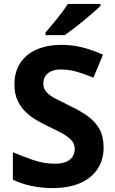

<svg xmlns="http://www.w3.org/2000/svg" viewBox="-20 -954 591 984"><path d="M511 -198Q511 -135 480 -88Q449 -41 390.5 -15.5Q332 10 248 10Q211 10 175.5 5Q140 0 107.5 -9.5Q75 -19 46 -33V-174Q97 -152 151.5 -133.5Q206 -115 260 -115Q297 -115 319.5 -125Q342 -135 352.5 -152Q363 -169 363 -191Q363 -218 344.5 -237Q326 -256 295 -272.5Q264 -289 224 -308Q199 -320 170 -336.5Q141 -353 114.5 -377.5Q88 -402 71 -437Q54 -472 54 -521Q54 -585 83.5 -630.5Q113 -676 167.5 -700Q222 -724 296 -724Q352 -724 402.5 -711Q453 -698 508 -674L459 -556Q410 -576 371 -587Q332 -598 291 -598Q263 -598 243 -589Q223 -580 212.5 -564Q202 -548 202 -526Q202 -501 217 -483.5Q232 -466 262 -450Q292 -434 337 -412Q392 -386 430.5 -358Q469 -330 490 -292Q511 -254 511 -198ZM495 -924Q481 -910 458 -890Q435 -870 408.5 -848Q382 -826 356.5 -806.5Q331 -787 312 -774H213V-787Q229 -806 250.5 -831.5Q272 -857 293 -884.5Q314 -912 328 -934H495Z"/></svg>

Font: Noto Sans Myanmar
Style: Regular
Weight: 400
Designer: Monotype Design Team
Foundry: Monotype Imaging Inc.
Version: Version 2.107